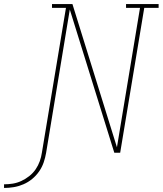

<svg xmlns="http://www.w3.org/2000/svg" viewBox="-157 -755 804 949"><path d="M-137 174V156Q-115 156 -93.5 152.5Q-72 149 -51.5 139.5Q-31 130 -12.5 115.5Q6 101 19 82Q32 63 39.5 42Q47 21 50 0Q80 -179 109.5 -358Q139 -537 169 -716H100V-735H201L421 -27L535 -716H466V-735H627V-716H556L437 0H408L188 -708L71 0Q67 24 59 47.5Q51 71 36.5 92Q22 113 2 129.5Q-18 146 -41.5 156Q-65 166 -89 170Q-113 174 -137 174Z"/></svg>

Font: Iosevka Slab Thin Extended
Style: Italic
Weight: 100
Width: 7
Italic angle: -9°
Monospace: yes
Designer: Belleve Invis
Foundry: Belleve Invis
Version: Version 11.1.0; ttfautohint (v1.8.3)